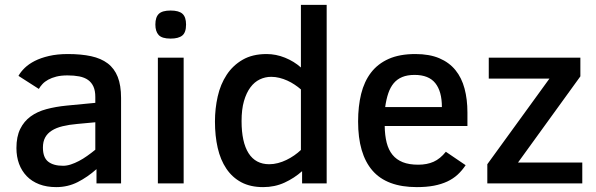

<svg xmlns="http://www.w3.org/2000/svg" viewBox="-20 -747 2426 782"><path d="M373 0V-58.1Q336.9 -25.9 296.6 -5.4Q256.3 15.1 209 15.1Q169.9 15.1 139.6 3.4Q109.4 -8.3 88.9 -29.5Q68.4 -50.8 57.6 -79.8Q46.9 -108.9 46.9 -144Q46.9 -190.4 62.3 -221.7Q77.6 -252.9 104.7 -272.7Q131.8 -292.5 169.2 -302.5Q206.5 -312.5 251 -316.9L368.2 -328.1V-352.1Q368.2 -377.4 360.6 -394.3Q353 -411.1 338.6 -421.4Q324.2 -431.6 303 -435.8Q281.7 -439.9 254.9 -439.9Q229 -439.9 209.7 -435.1Q190.4 -430.2 176.3 -422.4Q162.1 -414.6 152.8 -404.5Q143.6 -394.5 138.2 -384.8L55.2 -438Q64.5 -454.6 80.8 -470.5Q97.2 -486.3 121.6 -498.8Q146 -511.2 179.4 -519Q212.9 -526.9 256.8 -526.9Q310.5 -526.9 351.1 -518.1Q391.6 -509.3 418.7 -488.8Q445.8 -468.3 459.5 -433.8Q473.1 -399.4 473.1 -348.1V0ZM368.2 -249 294.9 -242.2Q261.2 -239.3 235.1 -232.9Q209 -226.6 191.2 -215.3Q173.3 -204.1 164.1 -187.3Q154.8 -170.4 154.8 -146Q154.8 -105.5 176.3 -88.6Q197.8 -71.8 236.8 -71.8Q252 -71.8 268.3 -77.1Q284.7 -82.5 301.5 -91.3Q318.4 -100.1 335.2 -112.1Q352.1 -124 368.2 -137.2Z M737.8 -647Q737.8 -614.7 722.4 -602.3Q707 -589.8 674.8 -589.8Q639.6 -589.8 626.2 -604.5Q612.8 -619.1 612.8 -647Q612.8 -677.2 627 -690.7Q641.1 -704.1 674.8 -704.1Q708.5 -704.1 723.1 -690.9Q737.8 -677.7 737.8 -647ZM623 0V-512.2H728V0Z M1210.4 0V-49.8Q1178.7 -21.5 1138.9 -3.2Q1099.1 15.1 1051.8 15.1Q1000 15.1 962.9 -4.6Q925.8 -24.4 901.9 -60.1Q877.9 -95.7 866.7 -144.5Q855.5 -193.4 855.5 -252Q855.5 -304.7 866.7 -354.2Q877.9 -403.8 903.1 -442.1Q928.2 -480.5 968.3 -503.7Q1008.3 -526.9 1065.9 -526.9Q1104 -526.9 1140.9 -512Q1177.7 -497.1 1205.6 -472.2V-727.1H1310.5V0ZM1205.6 -382.8Q1193.8 -393.1 1179.9 -402.3Q1166 -411.6 1150.4 -418.7Q1134.8 -425.8 1118.2 -429.9Q1101.6 -434.1 1084.5 -434.1Q1060.1 -434.1 1038.1 -423.6Q1016.1 -413.1 999.8 -391.1Q983.4 -369.1 973.6 -335.2Q963.9 -301.3 963.9 -253.9Q963.9 -168 992.4 -123Q1021 -78.1 1076.7 -78.1Q1094.2 -78.1 1112.1 -82.8Q1129.9 -87.4 1146.5 -95.5Q1163.1 -103.5 1178.2 -114Q1193.4 -124.5 1205.6 -136.2Z M1546.9 -233.9Q1547.4 -195.3 1554.9 -165.8Q1562.5 -136.2 1578.6 -116.5Q1594.7 -96.7 1620.4 -86.4Q1646 -76.2 1683.6 -76.2Q1718.8 -76.2 1745.8 -88.1Q1772.9 -100.1 1795.9 -128.9L1876.5 -74.2Q1861.8 -52.2 1843.8 -35.6Q1825.7 -19 1801.8 -7.8Q1777.8 3.4 1747.3 9.3Q1716.8 15.1 1677.7 15.1Q1555.2 15.1 1496.8 -52.5Q1438.5 -120.1 1438.5 -252Q1438.5 -314 1450.9 -364.5Q1463.4 -415 1491 -451.2Q1518.6 -487.3 1563 -507.1Q1607.4 -526.9 1671.9 -526.9Q1729 -526.9 1769.3 -509.8Q1809.6 -492.7 1835 -461.4Q1860.4 -430.2 1872.1 -386.2Q1883.8 -342.3 1883.8 -289.1V-233.9ZM1779.8 -311Q1779.8 -375 1752.9 -408.4Q1726.1 -441.9 1668.5 -441.9Q1639.2 -441.9 1618.4 -433.3Q1597.7 -424.8 1583.7 -408.2Q1569.8 -391.6 1561.5 -367.2Q1553.2 -342.8 1548.8 -311Z M1964.8 0V-78.1L2217.8 -426.8H1970.7V-512.2H2343.8V-436L2089.8 -85H2351.6V0Z"/></svg>

Font: Clear Sans Medium
Style: Regular
Weight: 500
Foundry: Intel Corporation
Version: Version 1.00